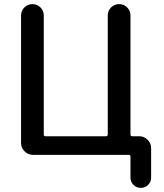

<svg xmlns="http://www.w3.org/2000/svg" viewBox="-20 -750 794 930"><path d="M139 0Q116 0 99 -17Q82 -34 82 -57V-675Q82 -698 98 -714Q114 -730 137 -730Q160 -730 176 -714Q192 -698 192 -675V-99Q192 -90 200 -90H493Q502 -90 502 -99V-675Q502 -698 518 -714Q534 -730 557 -730Q580 -730 596 -714Q612 -698 612 -675V-99Q612 -90 621 -90H655Q678 -90 695 -73Q712 -56 712 -33V110Q712 131 697.5 145.5Q683 160 662 160Q641 160 626.5 145.5Q612 131 612 110V9Q612 0 603 0Z"/></svg>

Font: Rounded Mplus 1c Medium
Style: Regular
Weight: 500
Version: Version 1.059.20150529